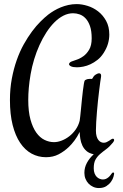

<svg xmlns="http://www.w3.org/2000/svg" viewBox="-20 -719 610 952"><path d="M470.2 213.4Q455.1 213.4 442.1 207.5Q429.2 201.7 419.4 191.7Q409.7 181.6 404.1 168Q398.4 154.3 398.4 138.2Q398.4 111.8 410.9 88.6Q423.3 65.4 444.8 45.9Q422.4 41.5 408.9 29.8Q395.5 18.1 388.2 2.2Q380.9 -13.7 378.2 -31.2Q375.5 -48.8 375 -64.9Q362.8 -40 349.1 -22Q335.4 -3.9 321.8 9.3Q298.3 31.7 270.8 46.1Q243.2 60.5 208 60.5Q169.4 60.5 136.7 42.7Q104 24.9 80.1 -10.5Q56.2 -45.9 42.7 -99.1Q29.3 -152.3 29.3 -223.1Q29.3 -279.3 38.6 -328.9Q47.9 -378.4 63 -421.1Q78.1 -463.9 97.9 -499.3Q117.7 -534.7 138.9 -563.2Q160.2 -591.8 181.2 -612.5Q202.1 -633.3 219.7 -647Q232.4 -656.7 248 -666Q263.7 -675.3 281.5 -682.6Q299.3 -689.9 319.1 -694.3Q338.9 -698.7 360.4 -698.7Q385.7 -698.7 414.1 -689.9Q442.4 -681.2 466.3 -662.8Q490.2 -644.5 506.1 -615.7Q522 -586.9 522 -547.4Q522 -525.4 515.4 -502.4Q508.8 -479.5 493.7 -456.1Q480.5 -435.5 463.4 -422.1Q446.3 -408.7 428.5 -400.4Q410.6 -392.1 393.1 -388.7Q375.5 -385.3 361.8 -385.3Q341.8 -385.3 332 -390.1Q322.3 -395 322.3 -400.9Q322.3 -403.8 325.4 -407.7Q328.6 -411.6 335 -414.1Q342.8 -417.5 359.1 -422.6Q375.5 -427.7 392.3 -439.5Q409.2 -451.2 421.9 -472.4Q434.6 -493.7 434.6 -528.8Q434.6 -565.4 426.3 -589.4Q418 -613.3 404.8 -627.4Q391.6 -641.6 375.2 -647.5Q358.9 -653.3 342.3 -653.3Q317.9 -653.3 294.4 -641.4Q271 -629.4 249.8 -608.2Q228.5 -586.9 209.7 -557.9Q190.9 -528.8 175.8 -495.4Q160.6 -461.9 149.4 -425Q138.2 -388.2 131.8 -351.1Q125.5 -314.5 122.8 -283Q120.1 -251.5 120.1 -223.6Q120.1 -166 131.1 -126.2Q142.1 -86.4 159.9 -61.5Q177.7 -36.6 200.7 -25.4Q223.6 -14.2 247.6 -14.2Q266.1 -14.2 286.1 -22Q306.2 -29.8 324 -43.7Q341.8 -57.6 355.5 -77.1Q369.1 -96.7 375 -120.1Q376 -126 377.9 -142.6Q379.9 -159.2 381.8 -180.7Q383.8 -202.1 386.2 -225.8Q388.7 -249.5 391.1 -269.8Q393.6 -290 396 -304.2Q398.4 -318.4 400.9 -320.8Q402.8 -322.3 406.7 -324.2Q409.7 -325.7 414.8 -326.9Q419.9 -328.1 427.7 -328.1Q429.2 -328.1 431.2 -327.9Q433.1 -327.6 435.1 -327.6Q436 -327.6 437.5 -329.1Q439 -330.6 439.9 -332.5Q441.4 -334.5 442.9 -337.9Q444.3 -340.8 447.5 -343.8Q450.7 -346.7 454.8 -349.4Q459 -352.1 463.4 -353.8Q467.8 -355.5 471.7 -355.5Q475.6 -355.5 478.5 -352.8Q481.4 -350.1 481.4 -343.8Q481.4 -340.3 481 -337.9Q479.5 -330.1 477.1 -312.3Q474.6 -294.4 471.7 -270.5Q468.8 -246.6 465.8 -219.2Q462.9 -191.9 460.7 -164.8Q458.5 -137.7 457 -113.5Q455.6 -89.4 455.6 -71.8Q455.6 -54.7 459 -43.2Q462.4 -31.7 468 -24.7Q473.6 -17.6 480.5 -14.4Q487.3 -11.2 494.6 -11.2Q502 -11.2 508.8 -14.4Q515.6 -17.6 521.2 -21.2Q526.9 -24.9 531.5 -28.1Q536.1 -31.2 539.6 -31.2Q545.9 -31.2 545.9 -23.9Q545.9 -21.5 543.7 -17.8Q541.5 -14.2 539.6 -11.7Q523.4 8.3 506.8 20.5Q490.2 32.7 476.3 44.7Q462.4 56.6 453.6 72.3Q444.8 87.9 444.8 115.2Q444.8 130.4 449 140.9Q453.1 151.4 459.7 158Q466.3 164.6 474.4 167.7Q482.4 170.9 489.7 170.9Q498.5 170.9 505.1 168Q511.7 165 517.3 160.4Q522.9 155.8 527.1 150.4Q531.2 145 535.2 139.6Q538.1 136.2 541 136.2Q545.9 136.2 545.9 143.1Q545.9 146 542.7 157.5Q539.6 168.9 531 181.4Q522.5 193.8 507.8 203.6Q493.2 213.4 470.2 213.4Z"/></svg>

Font: Engagement
Style: Regular
Weight: 400
Designer: Astigmatic (AOETI)
Foundry: Astigmatic (AOETI)
Version: Version 1.000